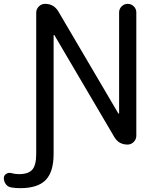

<svg xmlns="http://www.w3.org/2000/svg" viewBox="-105 -775 811 1002"><path d="M606.4 -710V-66.4Q606.4 -47.9 592.8 -34.2Q579.1 -20.5 560.5 -20.5Q514.6 -20.5 491.2 -60.5L178.7 -591.8Q177.7 -592.8 176.3 -592.3Q174.8 -591.8 174.8 -589.8V28.3Q174.8 122.1 133.3 164.6Q91.8 207 0 207Q-24.4 207 -46.9 203.1Q-64.5 200.2 -74.7 186Q-85 171.9 -85 154.3Q-85 140.6 -73.2 132.8Q-61.5 125 -47.9 127.9Q-27.3 133.8 -6.8 133.8Q43 133.8 63.5 110.4Q84 86.9 84 28.3V-709Q84 -727.5 97.7 -741.2Q111.3 -754.9 129.9 -754.9Q175.8 -754.9 199.2 -715.8L512.7 -182.6Q513.7 -181.6 515.1 -182.1Q516.6 -182.6 516.6 -183.6V-710Q516.6 -728.5 529.8 -741.7Q543 -754.9 561.5 -754.9Q580.1 -754.9 593.3 -741.7Q606.4 -728.5 606.4 -710Z"/></svg>

Font: Gen Jyuu Gothic Regular
Style: Regular
Weight: 400
Designer: [Source Han Sans]
Ryoko NISHIZUKA  (kana & ideographs); Paul D. Hunt (Latin, Greek & Cyrillic); Wenlong ZHANG  (bopomofo
Version: Version 1.002.20150607